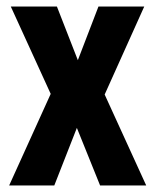

<svg xmlns="http://www.w3.org/2000/svg" viewBox="-20 -567 475 587"><path d="M135 -280 8 0H146L215 -176L286 0H427L300 -278L421 -547H281L218 -383L154 -547H13Z"/></svg>

Font: Noto Sans Arabic UI XCn
Style: Bold
Weight: 700
Width: 2
Designer: Monotype Design Team, Nadine Chahine and Nizar Qandah
Foundry: Monotype Imaging Inc.
Version: Version 2.010